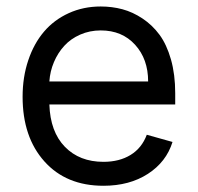

<svg xmlns="http://www.w3.org/2000/svg" viewBox="-20 -573 622 604"><path d="M305.4 11.4Q387.4 11.4 445.3 -26.1Q503.2 -63.6 522.7 -126.4L441.8 -149.1Q426.1 -107.2 390.8 -85.6Q355.5 -63.9 305.4 -63.9Q230.1 -63.9 184.1 -111.2Q138.1 -158.4 135.3 -244.3H531.2V-279.8Q531.2 -338.8 517.8 -386Q504.3 -433.2 481.7 -463.8Q459.2 -494.3 428.4 -514.7Q397.7 -535.2 365.1 -543.9Q332.4 -552.6 296.9 -552.6Q242.2 -552.6 196.2 -531.6Q150.2 -510.7 118.4 -473.4Q86.6 -436.1 68.9 -383.3Q51.1 -330.6 51.1 -268.5Q51.1 -141.7 119.7 -65.2Q188.2 11.4 305.4 11.4ZM135.3 -316.8Q137.4 -348.7 149.7 -377.7Q161.9 -406.6 182.2 -428.8Q202.4 -451 232.2 -464.1Q262.1 -477.3 296.9 -477.3Q364 -477.3 405 -432.2Q446 -387.1 446 -316.8Z"/></svg>

Font: Inter-Regular
Style: Regular
Weight: 500
Designer: Rasmus Andersson
Foundry: rsms
Version: ""